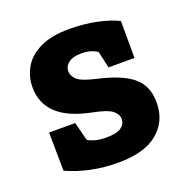

<svg xmlns="http://www.w3.org/2000/svg" viewBox="-104 -633 714 738"><g transform="rotate(-20 253.0 -263.5)"><path d="M259.3 10.3Q198.7 10.3 146.2 -1Q93.8 -12.2 48.8 -32.7L46.9 -189.5H153.8L173.3 -113.3Q187 -105.5 204.8 -100.8Q222.7 -96.2 247.1 -96.2Q291.5 -96.2 309.3 -109.6Q327.1 -123 327.1 -143.6Q327.1 -163.1 307.6 -178.5Q288.1 -193.8 228 -205.6Q134.8 -224.6 90.6 -266.8Q46.4 -309.1 46.4 -374Q46.4 -418 67.9 -455.1Q89.4 -492.2 135.5 -514.6Q181.6 -537.1 255.9 -537.1Q315.9 -537.1 367.4 -526.1Q418.9 -515.1 453.1 -498L453.6 -346.7H347.2L332 -415Q306.6 -433.1 267.6 -433.1Q232.4 -433.1 214.6 -419.4Q196.8 -405.8 196.8 -384.8Q196.8 -366.2 214.1 -350.1Q231.4 -334 290 -320.8Q384.3 -299.8 429.7 -263.2Q475.1 -226.6 475.1 -156.7Q475.1 -81.1 420.4 -35.4Q365.7 10.3 259.3 10.3Z"/></g></svg>

Font: Roboto Slab ExtraBold
Style: Regular
Weight: 800
Designer: Google
Version: Version 2.001; ttfautohint (v1.8.3)